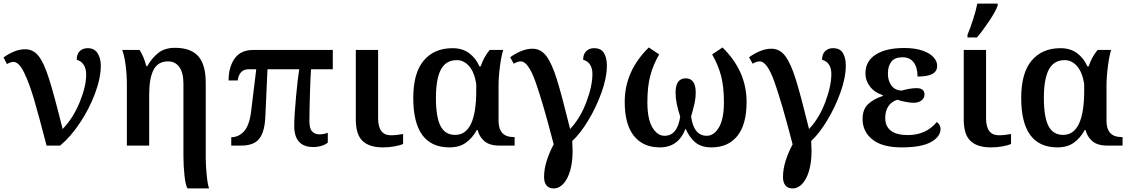

<svg xmlns="http://www.w3.org/2000/svg" viewBox="-37 -816 6323 1076"><path d="M39 -469Q23 -469 2 -457L-17 -494Q10 -514 41.5 -527Q73 -540 104 -540Q149 -540 179 -502.5Q209 -465 237.5 -375.5Q266 -286 314 -93Q373 -154 409.5 -243Q446 -332 446 -398Q446 -432 431.5 -453.5Q417 -475 393 -481Q393 -513 410 -529.5Q427 -546 455 -546Q492 -546 510 -517.5Q528 -489 528 -449Q528 -379 495.5 -292Q463 -205 410 -126Q357 -47 300 0H224Q180 -170 153.5 -260Q127 -350 98 -409.5Q69 -469 39 -469Z M991 61V-347Q991 -408 968 -440Q945 -472 905 -472Q848 -472 823.5 -424.5Q799 -377 799 -285V0H674V-339Q674 -398 667 -451Q660 -504 648 -536H745Q769 -500 783 -445H788Q815 -492 851 -520Q887 -548 944 -548Q1032 -548 1074 -501Q1116 -454 1116 -351V69Q1116 111 1121.5 166.5Q1127 222 1135 240H1014Q1003 224 997 169Q991 114 991 61Z M1612 -110Q1612 -167 1622 -274.5Q1632 -382 1640 -428H1462L1450 -161Q1446 -76 1415.5 -38Q1385 0 1314 0H1259V-47Q1300 -47 1330 -79.5Q1360 -112 1370 -189L1399 -428H1357Q1304 -428 1295 -365H1244Q1244 -440 1278 -488Q1312 -536 1382 -536H1828V-428H1706Q1703 -391 1700 -291.5Q1697 -192 1697 -137Q1697 -95 1712.5 -79Q1728 -63 1754 -63Q1777 -63 1800 -72V-17Q1788 -6 1766 1Q1744 8 1719 8Q1612 8 1612 -110Z M1957 -145V-536H2082V-154Q2082 -58 2153 -58Q2185 -58 2222 -65V-9Q2207 -2 2175.5 4Q2144 10 2109 10Q2033 10 1995 -26Q1957 -62 1957 -145Z M2279 -267Q2279 -407 2337.5 -476.5Q2396 -546 2499 -546Q2554 -546 2591.5 -518.5Q2629 -491 2650 -444H2657Q2674 -496 2707 -536H2783Q2773 -506 2765 -445.5Q2757 -385 2757 -336V-138Q2757 -94 2778 -71Q2799 -48 2839 -48H2847V0H2763Q2706 0 2677 -25.5Q2648 -51 2640 -87H2635Q2610 -42 2573.5 -16Q2537 10 2482 10Q2279 10 2279 -267ZM2632 -308V-346Q2621 -413 2591.5 -446Q2562 -479 2523 -479Q2462 -479 2434 -426.5Q2406 -374 2406 -267Q2406 -161 2431.5 -110.5Q2457 -60 2514 -60Q2632 -60 2632 -308Z M3012 176Q3012 131 3027.5 83Q3043 35 3066 -7Q3005 -243 2964 -357.5Q2923 -472 2882 -472Q2864 -472 2842 -459L2822 -495Q2849 -515 2882 -529Q2915 -543 2947 -543Q2994 -543 3025 -501.5Q3056 -460 3083.5 -372Q3111 -284 3158 -93Q3214 -152 3248.5 -242.5Q3283 -333 3283 -402Q3283 -433 3270 -453.5Q3257 -474 3231 -481Q3231 -512 3248 -529Q3265 -546 3292 -546Q3332 -546 3348 -518.5Q3364 -491 3364 -449Q3364 -381 3334 -297.5Q3304 -214 3259 -140Q3214 -66 3170 -26Q3172 8 3172 30Q3172 92 3158.5 139.5Q3145 187 3120.5 213.5Q3096 240 3066 240Q3039 240 3025.5 223Q3012 206 3012 176Z M3464 -245Q3464 -418 3599 -550L3657 -511Q3623 -452 3607 -391Q3591 -330 3591 -243Q3591 -149 3619 -102Q3647 -55 3687 -55Q3759 -55 3775 -162Q3762 -203 3755.5 -234.5Q3749 -266 3749 -297Q3749 -377 3806 -377Q3862 -377 3862 -297Q3862 -267 3855.5 -238Q3849 -209 3836 -163Q3851 -55 3924 -55Q3964 -55 3992 -102Q4020 -149 4020 -243Q4020 -330 4004 -391Q3988 -452 3954 -511L4012 -550Q4147 -418 4147 -245Q4147 -119 4095.5 -54.5Q4044 10 3950 10Q3895 10 3861.5 -16.5Q3828 -43 3805 -95Q3765 10 3661 10Q3567 10 3515.5 -54.5Q3464 -119 3464 -245Z M4351 176Q4351 131 4366.5 83Q4382 35 4405 -7Q4344 -243 4303 -357.5Q4262 -472 4221 -472Q4203 -472 4181 -459L4161 -495Q4188 -515 4221 -529Q4254 -543 4286 -543Q4333 -543 4364 -501.5Q4395 -460 4422.5 -372Q4450 -284 4497 -93Q4553 -152 4587.5 -242.5Q4622 -333 4622 -402Q4622 -433 4609 -453.5Q4596 -474 4570 -481Q4570 -512 4587 -529Q4604 -546 4631 -546Q4671 -546 4687 -518.5Q4703 -491 4703 -449Q4703 -381 4673 -297.5Q4643 -214 4598 -140Q4553 -66 4509 -26Q4511 8 4511 30Q4511 92 4497.5 139.5Q4484 187 4459.5 213.5Q4435 240 4405 240Q4378 240 4364.5 223Q4351 206 4351 176Z M4797 -149Q4797 -203 4827.5 -232Q4858 -261 4910 -278V-283Q4865 -297 4839 -330.5Q4813 -364 4813 -405Q4813 -473 4870.5 -510Q4928 -547 5030 -547Q5091 -547 5132.5 -532.5Q5174 -518 5194.5 -495.5Q5215 -473 5215 -447Q5215 -416 5188 -401.5Q5161 -387 5105 -387Q5105 -438 5083.5 -466.5Q5062 -495 5021 -495Q4977 -495 4958 -470Q4939 -445 4939 -404Q4939 -364 4958 -337.5Q4977 -311 5014 -308Q5064 -322 5100 -322Q5144 -322 5144 -286Q5144 -266 5127 -253Q5110 -240 5082 -240Q5065 -240 5036.5 -245.5Q5008 -251 4993 -257Q4962 -249 4943 -222.5Q4924 -196 4924 -155Q4924 -107 4956.5 -83Q4989 -59 5051 -59Q5152 -59 5213 -132Q5221 -127 5227.5 -116.5Q5234 -106 5234 -94Q5234 -50 5180.5 -20Q5127 10 5016 10Q4908 10 4852.5 -34Q4797 -78 4797 -149Z M5364 -145V-536H5489V-154Q5489 -58 5560 -58Q5592 -58 5629 -65V-9Q5614 -2 5582.5 4Q5551 10 5516 10Q5440 10 5402 -26Q5364 -62 5364 -145ZM5385 -621Q5401 -659 5417 -709Q5433 -759 5440 -796H5554V-784Q5543 -753 5507.5 -699.5Q5472 -646 5438 -606H5385Z M5686 -267Q5686 -407 5744.5 -476.5Q5803 -546 5906 -546Q5961 -546 5998.5 -518.5Q6036 -491 6057 -444H6064Q6081 -496 6114 -536H6190Q6180 -506 6172 -445.5Q6164 -385 6164 -336V-138Q6164 -94 6185 -71Q6206 -48 6246 -48H6254V0H6170Q6113 0 6084 -25.5Q6055 -51 6047 -87H6042Q6017 -42 5980.5 -16Q5944 10 5889 10Q5686 10 5686 -267ZM6039 -308V-346Q6028 -413 5998.5 -446Q5969 -479 5930 -479Q5869 -479 5841 -426.5Q5813 -374 5813 -267Q5813 -161 5838.5 -110.5Q5864 -60 5921 -60Q6039 -60 6039 -308Z"/></svg>

Font: Noto Serif SemiBold
Style: Regular
Weight: 600
Designer: Monotype Design Team
Foundry: Monotype Imaging Inc.
Version: Version 1.001